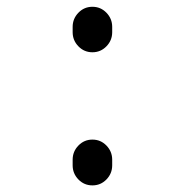

<svg xmlns="http://www.w3.org/2000/svg" viewBox="-20 -568 540 569"><path d="M195.3 -78.1V-94.7Q195.3 -119.1 212.4 -136.7Q229.5 -154.3 253.9 -154.3Q278.3 -154.3 295.4 -136.7Q312.5 -119.1 312.5 -94.7V-78.1Q312.5 -53.7 295.4 -36.1Q278.3 -18.6 253.9 -18.6Q229.5 -18.6 212.4 -36.1Q195.3 -53.7 195.3 -78.1ZM195.3 -472.7V-488.3Q195.3 -512.7 212.4 -530.3Q229.5 -547.9 253.9 -547.9Q278.3 -547.9 295.4 -530.3Q312.5 -512.7 312.5 -488.3V-472.7Q312.5 -448.2 295.4 -430.7Q278.3 -413.1 253.9 -413.1Q229.5 -413.1 212.4 -430.7Q195.3 -448.2 195.3 -472.7Z"/></svg>

Font: Rounded-X Mgen+ 1mn medium
Style: Regular
Weight: 500
Designer: [Source Han Sans]
Ryoko NISHIZUKA  (kana & ideographs); Paul D. Hunt (Latin, Greek & Cyrillic); Wenlong ZHANG  (bopomofo
Version: Version 1.059.20150602